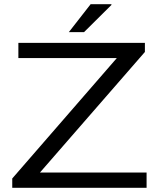

<svg xmlns="http://www.w3.org/2000/svg" viewBox="-20 -889 760 909"><path d="M38 0V-44L533 -614H67V-686H666V-643L169 -72H674V0ZM306 -737 409 -869H507L508 -866L378 -737Z"/></svg>

Font: Archivo SemiExpanded Light
Style: Regular
Weight: 300
Width: 6
Designer: Hector Gatti
Foundry: Omnibus-Type
Version: Version 2.001